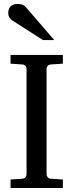

<svg xmlns="http://www.w3.org/2000/svg" viewBox="-20 -948 370 968"><path d="M33.2 0V-43L92.8 -46.9Q103.5 -47.9 108.6 -54.7Q113.8 -61.5 113.8 -68.8V-602.1Q113.8 -609.4 108.6 -615.7Q103.5 -622.1 92.8 -623L33.2 -627V-670.9H296.9V-627L235.8 -623Q225.6 -622.1 220.2 -615.7Q214.8 -609.4 214.8 -602.1V-68.8Q214.8 -61.5 220.2 -54.7Q225.6 -47.9 235.8 -46.9L296.9 -43V0ZM196.3 -746.1 44.4 -843.3Q33.7 -850.1 27.6 -859.9Q21.5 -869.6 21.5 -883.3Q21.5 -891.1 23.9 -899.2Q26.4 -907.2 31.7 -913.6Q37.1 -919.9 45.9 -924.1Q54.7 -928.2 67.4 -928.2Q78.1 -928.2 85.4 -926.5Q92.8 -924.8 98.6 -921.4Q104.5 -918 109.4 -912.8Q114.3 -907.7 119.6 -901.4L253.4 -746.1Z"/></svg>

Font: Charis SIL Am
Style: Regular
Weight: 400
Foundry: SIL International
Version: Version 5.000